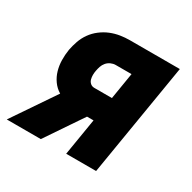

<svg xmlns="http://www.w3.org/2000/svg" viewBox="-146 -643 768 767"><g transform="rotate(30 238.0 -260.0)"><path d="M-24 0 109 -196Q89 -208 75.5 -227Q62 -246 55.5 -268.5Q49 -291 48.5 -315.5Q48 -340 52 -365Q56 -386 63.5 -407.5Q71 -429 84.5 -448Q98 -467 117 -481.5Q136 -496 157 -504.5Q178 -513 200 -516.5Q222 -520 244 -520H474L388 0H250L278 -170H248L208 -111L133 0ZM216 -284H297L317 -406H244Q233 -406 222 -401Q211 -396 203.5 -387Q196 -378 192.5 -367.5Q189 -357 187 -346Q185 -336 185 -326Q185 -316 187.5 -306.5Q190 -297 197.5 -290.5Q205 -284 216 -284Z"/></g></svg>

Font: Iosevka SS18 Heavy
Style: Italic
Weight: 900
Italic angle: -9°
Monospace: yes
Designer: Belleve Invis
Foundry: Belleve Invis
Version: Version 25.1.1; ttfautohint (v1.8.4)